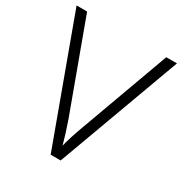

<svg xmlns="http://www.w3.org/2000/svg" viewBox="-167 -839 916 964"><g transform="rotate(30 291.0 -357.0)"><path d="M582 -714 320 0H262L0 -714H61L250 -200Q276 -126 291 -69Q304 -123 333 -201L520 -714Z"/></g></svg>

Font: RS Noto Sans Light
Style: Regular
Weight: 300
Designer: Monotype Design Team
Foundry: Monotype Imaging Inc.
Version: Version 3.10